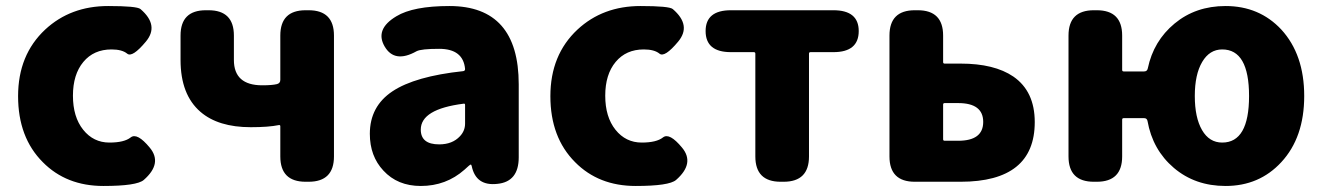

<svg xmlns="http://www.w3.org/2000/svg" viewBox="-20 -603 4386 637"><path d="M323 14Q200 14 122 -65Q40 -147 40 -284Q40 -421 130 -505Q214 -583 339 -583Q434 -583 446 -573Q509 -519 464 -465Q419 -411 402 -425Q385 -439 350 -439Q291 -439 256.5 -397.5Q222 -356 222 -285.5Q222 -215 256 -172.5Q290 -130 343 -130Q392 -130 413.5 -147Q435 -164 477 -113Q520 -61 457 -6Q434 14 323 14Z M994 0Q910 0 910 -84V-184Q910 -189 905 -188Q871 -181 812 -181Q704 -181 645 -232Q579 -289 579 -404V-485Q579 -569 663 -569H672Q756 -569 756 -485V-404Q756 -320 850 -320Q883 -320 899 -324Q910 -327 910 -338V-485Q910 -569 994 -569H1004Q1088 -569 1088 -485V-84Q1088 0 1004 0Z M1376 14Q1299 14 1252 -37Q1207 -85 1207 -159Q1207 -250 1282 -300Q1357 -350 1517 -367Q1523 -368 1523 -374Q1517 -441 1437 -441Q1377 -441 1362 -433Q1289 -392 1256 -449Q1223 -506 1295 -549Q1351 -583 1471 -583Q1701 -583 1701 -323V-81Q1701 0 1630 7Q1559 15 1545 -52Q1544 -57 1541.5 -57Q1539 -57 1521 -40Q1460 14 1376 14ZM1437 -124Q1481 -124 1506 -151Q1523 -169 1523 -193V-255Q1523 -260 1518 -259Q1376 -241 1376 -173Q1376 -124 1437 -124Z M2089 14Q1966 14 1888 -65Q1806 -147 1806 -284Q1806 -421 1896 -505Q1980 -583 2105 -583Q2200 -583 2212 -573Q2275 -519 2230 -465Q2185 -411 2168 -425Q2151 -439 2116 -439Q2057 -439 2022.5 -397.5Q1988 -356 1988 -285.5Q1988 -215 2022 -172.5Q2056 -130 2109 -130Q2158 -130 2179.5 -147Q2201 -164 2243 -113Q2286 -61 2223 -6Q2200 14 2089 14Z M2570 0Q2486 0 2486 -84V-425Q2486 -430 2481 -430H2405Q2321 -430 2321 -500Q2321 -569 2405 -569H2745Q2829 -569 2829 -500Q2829 -430 2745 -430H2669Q2664 -430 2664 -425V-84Q2664 0 2580 0Z M3015 0Q2931 0 2931 -84V-485Q2931 -569 3015 -569H3025Q3109 -569 3109 -485V-397Q3109 -392 3114 -392H3167Q3279 -392 3342 -349Q3413 -300 3413 -198Q3413 0 3167 0ZM3109 -141Q3109 -136 3114 -136H3159Q3242 -136 3242 -198.5Q3242 -261 3159 -261H3114Q3109 -261 3109 -256Z M4046 14Q3945 14 3874.5 -46Q3804 -106 3787 -202Q3785 -211 3776 -211H3708Q3703 -211 3703 -206V-84Q3703 0 3619 0H3609Q3525 0 3525 -84V-485Q3525 -569 3609 -569H3619Q3703 -569 3703 -485V-371Q3703 -366 3708 -366H3776Q3786 -366 3788 -376Q3807 -467 3877 -525Q3947 -583 4046 -583Q4158 -583 4231 -505Q4307 -422 4307 -284.5Q4307 -147 4231 -65Q4158 14 4046 14ZM4035 -130Q4124 -130 4124 -284.5Q4124 -439 4035 -439Q3993 -439 3968.5 -397.5Q3944 -356 3944 -284.5Q3944 -213 3968 -171.5Q3992 -130 4035 -130Z"/></svg>

Font: Resource Han Rounded TW Heavy
Style: Regular
Weight: 900
Designer: Cyano Hao (round all glyphs); Ryoko NISHIZUKA 西塚涼子 (kana, bopomofo & ideographs); Paul D. Hunt (Latin, Greek & Cyrillic)
Foundry: Cyano Hao
Version: 0.990